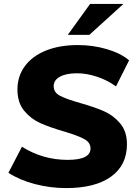

<svg xmlns="http://www.w3.org/2000/svg" viewBox="-20 -951 712 980"><path d="M23 -69 92 -202Q199 -135 325 -135Q442 -135 442 -193Q442 -224 409.5 -241.5Q377 -259 307 -280Q234 -301 186 -322.5Q138 -344 103.5 -385.5Q69 -427 69 -494Q69 -562 107 -613.5Q145 -665 214.5 -693Q284 -721 377 -721Q455 -721 526 -700Q597 -679 639 -643L572 -510Q528 -542 475 -559.5Q422 -577 373 -577Q318 -577 286 -559.5Q254 -542 254 -511Q254 -479 286.5 -462Q319 -445 390 -425Q464 -404 511.5 -383Q559 -362 593.5 -321Q628 -280 628 -215Q628 -108 547 -49.5Q466 9 318 9Q236 9 158 -11.5Q80 -32 23 -69ZM326 -773 440 -931H610L436 -773Z"/></svg>

Font: Muli Black
Style: Italic
Weight: 900
Italic angle: -4.541°
Designer: Vernon Adams
Foundry: Vernon Adams
Version: Version 2.001